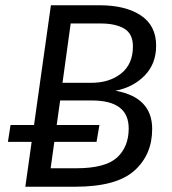

<svg xmlns="http://www.w3.org/2000/svg" viewBox="-20 -708 651 728"><path d="M557 -219Q557 -121 489 -60.5Q421 0 265 0H76L100 -170H10L20 -234H109L173 -688H358Q456 -688 514 -649.5Q572 -611 572 -535Q572 -466 528.5 -421.5Q485 -377 418 -364Q557 -339 557 -219ZM248 -619 217 -394H326Q395 -394 439.5 -429.5Q484 -465 484 -532Q484 -580 451 -599.5Q418 -619 361 -619ZM468 -221Q468 -327 329 -327H208L195 -234H357L346 -170H186L172 -70H269Q379 -70 423.5 -110.5Q468 -151 468 -221Z"/></svg>

Font: FiraGO Book
Style: Italic
Weight: 350
Italic angle: -8°
Designer: bBox Type GmbH
Foundry: bBox Type GmbH
Version: Version 1.001